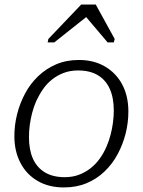

<svg xmlns="http://www.w3.org/2000/svg" viewBox="-20 -810 626 842"><path d="M447 -167Q458 -192 465 -219Q472 -246 475.5 -273Q479 -300 479 -325Q479 -381 461.5 -420Q444 -459 409.5 -480Q375 -501 322 -501Q288 -501 260 -490.5Q232 -480 209 -462Q186 -444 169 -419.5Q152 -395 139 -367Q128 -342 121 -315Q114 -288 110.5 -261.5Q107 -235 107 -209Q107 -153 124.5 -114Q142 -75 177 -54Q212 -33 264 -33Q298 -33 326 -43.5Q354 -54 377 -72Q400 -90 417.5 -114.5Q435 -139 447 -167ZM43 -213Q43 -261 55 -309Q67 -357 90 -400Q113 -443 147.5 -476Q182 -509 226.5 -528Q271 -547 326 -547Q392 -547 441 -518Q490 -489 516.5 -438.5Q543 -388 543 -321Q543 -272 531 -224.5Q519 -177 496 -134Q473 -91 438.5 -58Q404 -25 359.5 -6.5Q315 12 260 12Q194 12 145 -16.5Q96 -45 69.5 -96Q43 -147 43 -213ZM400 -790H336L192 -639L189 -624H218L378 -751L341 -755L452 -624H479L483 -639Z"/></svg>

Font: Roboto Serif ExtraLight
Style: Italic
Weight: 250
Italic angle: -10°
Designer: Greg Gazdowicz
Foundry: Commercial Type
Version: Version 1.008